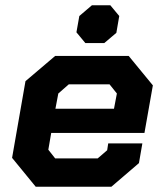

<svg xmlns="http://www.w3.org/2000/svg" viewBox="-20 -711 623 731"><path d="M26 -110 77 -402 190 -498H470L562 -386L530 -205H175L164 -141L190 -108H352L388 -139L392 -165H522L509 -90L404 0H116ZM414 -297 425 -355 397 -390H242L202 -355L191 -297ZM271 -588 282 -650 330 -691H400L434 -650L423 -586L377 -547H305Z"/></svg>

Font: Chakra Petch
Style: Bold Italic
Weight: 700
Italic angle: -10°
Designer: Katatrad Aksorn Co.,Ltd.
Foundry: Cadson Demak Co.,Ltd.
Version: Version 1.000; ttfautohint (v1.6)